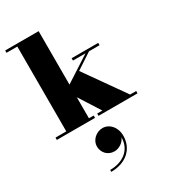

<svg xmlns="http://www.w3.org/2000/svg" viewBox="-268 -873 1226 1394"><g transform="rotate(-30 345.0 -176.0)"><path d="M12 -19.5V0H332.5V-19.5H292.5V-196L405 -19.5H361.5V0H688.5V-19.5H637.5L402.5 -352.5L536 -440.5H624.5V-460H401.5V-440.5H506.5L292.5 -302V-750H12V-730.5H102.5V-19.5ZM240 186.5C240 236.5 276 281.5 334.5 281.5C375 281.5 415.5 252.5 428 217.5C427.5 327.5 341 382.5 238.5 382.5V398.5C362.5 398.5 445.5 324.5 445.5 214.5C445.5 140 397 91 341.5 91C287 91 240 136 240 186.5Z"/></g></svg>

Font: Bodoni* 11pt Fatface
Style: Regular
Weight: 900
Version: Version 2.3